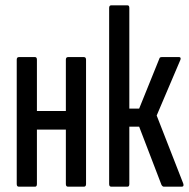

<svg xmlns="http://www.w3.org/2000/svg" viewBox="-20 -703 712 723"><path d="M236 0Q228 0 228 -10V-478Q228 -488 236 -488H296Q304 -488 304 -478V-10Q304 0 296 0ZM51 0Q43 0 43 -10V-478Q43 -488 51 -488H112Q119 -488 119 -478V-10Q119 0 112 0ZM110 -215V-285H242V-215Z M670 -12Q674 0 664 0H597Q592 0 588 -7L504 -226H467V-10Q467 0 460 0H399Q391 0 391 -10V-673Q391 -683 399 -683H460Q467 -683 467 -673V-294H504L580 -482Q581 -488 589 -488H655Q659 -488 660 -484.5Q661 -481 659 -477L570 -268Z"/></svg>

Font: Sofia Sans Extra Condensed Medium
Style: Regular
Weight: 500
Version: Version 4.100